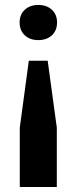

<svg xmlns="http://www.w3.org/2000/svg" viewBox="-20 -564 310 777"><path d="M173 -318.1 209.9 -47.6V192.7H60.1V-47.6L96.6 -318.1ZM135.1 -544Q168.9 -544 189.9 -524.6Q210.9 -505.1 210.9 -472.9Q210.9 -440.6 189.9 -421.1Q168.9 -401.7 135.1 -401.7Q101.4 -401.7 80.4 -421.1Q59.4 -440.6 59.4 -472.9Q59.4 -505.1 80.4 -524.6Q101.4 -544 135.1 -544Z"/></svg>

Font: Mona Sans ExtraLight
Style: Regular
Weight: 200
Designer: Deni Anggara
Foundry: GitHub
Version: Version 2.000